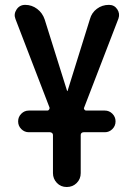

<svg xmlns="http://www.w3.org/2000/svg" viewBox="-20 -750 540 770"><path d="M178.7 -318.4 42 -673.8Q34.2 -693.4 46.4 -711.9Q58.6 -730.5 81.1 -730.5Q107.4 -730.5 128.9 -714.4Q150.4 -698.2 159.2 -671.9L249 -385.7Q249 -384.8 250 -384.8Q251 -384.8 251 -385.7L340.8 -673.8Q347.7 -699.2 368.7 -714.8Q389.6 -730.5 417 -730.5Q438.5 -730.5 450.2 -712.9Q461.9 -695.3 455.1 -675.8L317.4 -318.4Q315.4 -314.5 318.4 -310.5Q321.3 -306.6 325.2 -306.6H400.4Q418 -306.6 430.7 -293.9Q443.4 -281.2 443.4 -263.2Q443.4 -245.1 430.7 -232.4Q418 -219.7 400.4 -219.7H315.4Q310.5 -219.7 307.1 -216.8Q303.7 -213.9 303.7 -209V-55.7Q303.7 -32.2 287.6 -16.1Q271.5 0 247.6 0Q223.6 0 208 -16.6Q192.4 -33.2 192.4 -55.7V-209Q192.4 -213.9 188.5 -216.8Q184.6 -219.7 180.7 -219.7H95.7Q78.1 -219.7 65.4 -232.4Q52.7 -245.1 52.7 -263.2Q52.7 -281.2 65.4 -293.9Q78.1 -306.6 95.7 -306.6H170.9Q173.8 -306.6 176.8 -310.5Q179.7 -314.5 178.7 -318.4Z"/></svg>

Font: Rounded-X Mgen+ 1mn medium
Style: Regular
Weight: 500
Designer: [Source Han Sans]
Ryoko NISHIZUKA  (kana & ideographs); Paul D. Hunt (Latin, Greek & Cyrillic); Wenlong ZHANG  (bopomofo
Version: Version 1.059.20150602